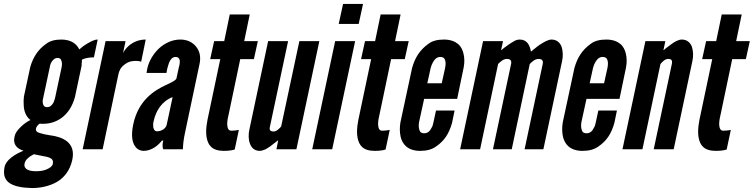

<svg xmlns="http://www.w3.org/2000/svg" viewBox="-36 -755 3812 971"><path d="M343 -264C316 -165 245 -129 184 -129H175C170 -129 167 -129 165 -130C154 -122 148 -114 146 -105C143 -93 151 -86 166 -82C181 -77 197 -74 216 -71C247 -67 279 -59 303 -40C326 -21 340 8 329 56C317 109 287 145 250 166C213 187 167 196 126 196C78 195 39 188 14 172C-11 156 -21 130 -13 90C-9 71 3 56 22 41C41 26 62 16 83 7C52 -2 27 -23 38 -66C41 -82 53 -98 69 -113C84 -128 101 -140 118 -148C93 -167 85 -197 84 -222C83 -239 83 -254 85 -267L117 -416C132 -467 156 -504 197 -533C216 -548 242 -555 274 -555C325 -555 352 -532 365 -505C373 -512 387 -524 406 -535C425 -546 442 -555 458 -555L439 -465C412 -465 391 -460 378 -453V-440C377 -435 376 -431 377 -429C377 -428 377 -426 377 -424C376 -422 376 -420 376 -419ZM275 -412C279 -429 278 -443 272 -454C269 -459 263 -462 255 -462C239 -462 229 -449 222 -437C219 -430 216 -421 215 -412L183 -262C178 -245 179 -231 185 -221C188 -216 194 -213 202 -213C219 -213 228 -225 235 -237C238 -245 241 -253 243 -262ZM135 25C112 37 92 52 88 73C84 94 99 111 146 111C163 111 183 109 199 102C215 95 228 87 231 74C235 55 226 47 213 42C206 39 197 37 185 35Z M678 -443C670 -446 661 -447 651 -447C635 -447 615 -445 596 -430C573 -414 567 -397 563 -380L483 0H382L498 -547H599L586 -486C589 -493 599 -510 618 -526C637 -541 664 -555 701 -555Z M869 -417C872 -426 874 -439 873 -450C871 -461 864 -467 852 -467C835 -467 826 -454 819 -438C816 -430 814 -421 811 -412C810 -407 809 -403 808 -399C807 -394 807 -390 806 -386H705L709 -409C718 -449 741 -485 770 -512C801 -539 837 -555 876 -555C909 -555 936 -543 955 -520C974 -497 981 -467 973 -431L902 -95C891 -46 890 -24 889 0H790C783 -11 787 -37 790 -44H783C776 -35 764 -22 748 -11C732 0 711 8 691 8C678 8 658 3 646 -17C633 -36 626 -70 638 -127C651 -188 678 -231 709 -262C740 -293 774 -311 801 -324C829 -337 849 -346 856 -357ZM837 -264C782 -243 752 -194 741 -142C738 -133 738 -123 739 -112C742 -100 746 -91 758 -91C781 -91 803 -105 807 -124Z M1227 -682 1199 -547H1268L1248 -456H1179L1122 -184C1118 -167 1113 -146 1113 -127C1114 -108 1118 -94 1134 -94C1142 -94 1153 -95 1160 -96C1162 -97 1164 -97 1166 -97C1168 -97 1170 -97 1172 -98L1151 1C1148 2 1146 2 1144 3C1141 4 1138 4 1135 5C1125 7 1112 8 1096 8C1036 8 1016 -21 1009 -60C1002 -99 1012 -144 1019 -176L1078 -456H1027L1047 -547H1098L1126 -682Z M1478 -547H1579L1463 0H1362L1371 -46C1369 -45 1365 -42 1358 -36C1343 -24 1327 -11 1307 0C1295 5 1285 8 1278 8C1251 8 1235 -8 1228 -29C1220 -49 1220 -76 1225 -99L1320 -547H1421L1329 -114C1324 -93 1336 -90 1348 -90C1359 -90 1366 -96 1374 -103C1378 -106 1382 -111 1386 -116Z M1699 -735H1800L1778 -634H1677ZM1543 0 1659 -547H1760L1644 0Z M1990 -682 1962 -547H2031L2011 -456H1942L1885 -184C1881 -167 1876 -146 1876 -127C1877 -108 1881 -94 1897 -94C1905 -94 1916 -95 1923 -96C1925 -97 1927 -97 1929 -97C1931 -97 1933 -97 1935 -98L1914 1C1911 2 1909 2 1907 3C1904 4 1901 4 1898 5C1888 7 1875 8 1859 8C1799 8 1779 -21 1772 -60C1765 -99 1775 -144 1782 -176L1841 -456H1790L1810 -547H1861L1889 -682Z M2263 -196 2250 -133C2235 -80 2212 -43 2169 -14C2148 1 2122 8 2089 8C2024 8 1998 -28 1990 -64C1985 -87 1985 -111 1989 -136L2048 -411C2063 -464 2087 -502 2130 -533C2149 -548 2176 -555 2209 -555C2241 -555 2264 -546 2280 -533C2296 -520 2304 -501 2308 -484C2313 -463 2314 -441 2309 -414L2276 -255H2109L2083 -136C2080 -117 2082 -101 2089 -89C2093 -84 2100 -81 2109 -81C2128 -81 2139 -93 2146 -108C2151 -115 2154 -125 2156 -136L2169 -196ZM2125 -334H2198L2215 -411C2219 -432 2219 -447 2211 -459C2207 -464 2200 -467 2191 -467C2172 -467 2161 -454 2153 -439C2149 -432 2145 -423 2142 -411Z M2552 0H2457L2549 -433C2553 -454 2538 -457 2527 -457C2516 -457 2505 -451 2497 -444C2492 -440 2487 -436 2483 -431L2392 0H2291L2407 -547H2508L2498 -501C2500 -502 2505 -505 2512 -512C2527 -523 2546 -537 2566 -548C2575 -553 2584 -555 2593 -555C2629 -555 2644 -526 2649 -494C2651 -495 2654 -497 2657 -500C2660 -503 2663 -506 2668 -509C2685 -524 2704 -536 2725 -547C2736 -552 2745 -555 2753 -555C2780 -555 2796 -539 2804 -519C2811 -498 2812 -471 2807 -448L2712 0H2617L2709 -433C2713 -454 2698 -457 2687 -457C2676 -457 2665 -451 2657 -444C2652 -440 2647 -436 2643 -431Z M3084 -196 3071 -133C3056 -80 3033 -43 2990 -14C2969 1 2943 8 2910 8C2845 8 2819 -28 2811 -64C2806 -87 2806 -111 2810 -136L2869 -411C2884 -464 2908 -502 2951 -533C2970 -548 2997 -555 3030 -555C3062 -555 3085 -546 3101 -533C3117 -520 3125 -501 3129 -484C3134 -463 3135 -441 3130 -414L3097 -255H2930L2904 -136C2901 -117 2903 -101 2910 -89C2914 -84 2921 -81 2930 -81C2949 -81 2960 -93 2967 -108C2972 -115 2975 -125 2977 -136L2990 -196ZM2946 -334H3019L3036 -411C3040 -432 3040 -447 3032 -459C3028 -464 3021 -467 3012 -467C2993 -467 2982 -454 2974 -439C2970 -432 2966 -423 2963 -411Z M3213 0H3112L3228 -547H3329L3319 -501C3321 -502 3326 -505 3333 -512C3340 -517 3348 -523 3357 -530C3374 -543 3395 -555 3412 -555C3439 -555 3455 -539 3463 -519C3470 -498 3471 -471 3466 -448L3371 0H3270L3362 -433C3366 -454 3355 -457 3343 -457C3332 -457 3324 -451 3316 -444C3314 -442 3312 -440 3310 -438C3308 -436 3306 -434 3304 -431Z M3715 -682 3687 -547H3756L3736 -456H3667L3610 -184C3606 -167 3601 -146 3601 -127C3602 -108 3606 -94 3622 -94C3630 -94 3641 -95 3648 -96C3650 -97 3652 -97 3654 -97C3656 -97 3658 -97 3660 -98L3639 1C3636 2 3634 2 3632 3C3629 4 3626 4 3623 5C3613 7 3600 8 3584 8C3524 8 3504 -21 3497 -60C3490 -99 3500 -144 3507 -176L3566 -456H3515L3535 -547H3586L3614 -682Z"/></svg>

Font: League Gothic Italic
Style: Regular
Weight: 400
Designer: Tyler Finck
Foundry: The League of Moveable Type
Version: Version 1.001;PS 001.001;hotconv 1.0.56;makeotf.lib2.0.21325